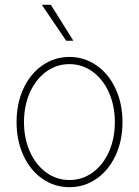

<svg xmlns="http://www.w3.org/2000/svg" viewBox="-20 -778 585 809"><path d="M49.8 -263.7Q49.8 -341.8 78.6 -404.3Q107.4 -466.8 158.4 -502.4Q209.5 -538.1 272.5 -538.1Q335.4 -538.1 386.7 -502.4Q438 -466.8 467 -404.1Q496.1 -341.3 496.1 -263.7Q496.1 -185.5 467 -123Q438 -60.5 386.7 -24.9Q335.4 10.7 272.5 10.7Q209.5 10.7 158.4 -24.9Q107.4 -60.5 78.6 -123Q49.8 -185.5 49.8 -263.7ZM463.9 -263.7Q463.9 -332 439.2 -387.7Q414.6 -443.4 370.8 -475.6Q327.1 -507.8 272.5 -507.8Q217.8 -507.8 174.1 -475.6Q130.4 -443.4 105.7 -387.7Q81.1 -332 81.1 -263.7Q81.1 -195.3 105.7 -139.6Q130.4 -84 174.1 -51.8Q217.8 -19.5 272.5 -19.5Q327.6 -19.5 371.3 -51.8Q415 -84 439.5 -139.6Q463.9 -195.3 463.9 -263.7ZM156.2 -757.8H194.3L289.1 -606.4H258.8Z"/></svg>

Font: Pretendard Std Thin
Style: Regular
Weight: 100
Designer: Base glyphs from Inter by Rasmus Andersson; Hangeul glyphs from Noto Sans CJK(Source Han Sans) by Jang Soo-young and Kan
Foundry: Kil Hyung-jin
Version: Version 1.309